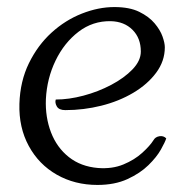

<svg xmlns="http://www.w3.org/2000/svg" viewBox="-20 -517 534 544"><path d="M258 -41Q298 -38 329.5 -51Q361 -64 383 -84Q405 -104 415 -120Q420 -129 431.5 -131Q443 -133 451 -125Q448 -115 436 -93.5Q424 -72 400.5 -49Q377 -26 341 -9.5Q305 7 256 7Q192 7 141 -22Q90 -51 61.5 -103.5Q33 -156 35 -223Q37 -287 62 -338Q87 -389 126 -424.5Q165 -460 212 -478.5Q259 -497 304 -497Q347 -497 374.5 -483.5Q402 -470 418 -451Q434 -432 440.5 -413.5Q447 -395 447 -383Q447 -344 422.5 -311Q398 -278 357.5 -254Q317 -230 267 -217.5Q217 -205 165 -205Q147 -205 141 -215.5Q135 -226 138 -235Q175 -235 216.5 -246Q258 -257 295 -276.5Q332 -296 355.5 -320.5Q379 -345 379 -371Q379 -409 355.5 -432.5Q332 -456 294 -457Q243 -458 202.5 -427Q162 -396 137.5 -345.5Q113 -295 110 -236Q108 -185 124.5 -142Q141 -99 175 -72Q209 -45 258 -41Z"/></svg>

Font: Diphylleia
Style: Regular
Weight: 400
Designer: Minha Hyung
Foundry: JAMO
Version: Version 1.000; ttfautohint (v1.8.4.7-5d5b);gftools[0.9.28]